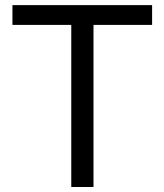

<svg xmlns="http://www.w3.org/2000/svg" viewBox="-20 -748 658 768"><path d="M29.8 -648.4V-727.5H588.4V-648.4H354V0H265.1V-648.4Z"/></svg>

Font: Inter 28pt
Style: Regular
Weight: 400
Designer: Rasmus Andersson
Foundry: rsms
Version: Version 4.001;git-66647c0bb